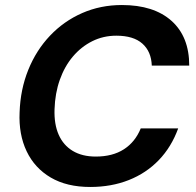

<svg xmlns="http://www.w3.org/2000/svg" viewBox="-20 -732 780 764"><path d="M339 12Q246 12 182 -25.5Q118 -63 86 -130Q54 -197 58 -285Q61 -376 92.5 -454Q124 -532 179 -590Q234 -648 307 -680Q380 -712 465 -712Q592 -712 662.5 -649Q733 -586 733 -471H584Q582 -527 546.5 -558.5Q511 -590 443 -590Q391 -590 347 -568Q303 -546 270 -507Q237 -468 218 -414.5Q199 -361 197 -297Q195 -238 213.5 -196Q232 -154 269.5 -131.5Q307 -109 361 -109Q428 -109 473 -138Q518 -167 540 -221H689Q662 -147 612 -95Q562 -43 492.5 -15.5Q423 12 339 12Z"/></svg>

Font: DM Sans 16pt
Style: Bold Italic
Weight: 700
Italic angle: -10°
Version: Version 4.004;gftools[0.9.30]